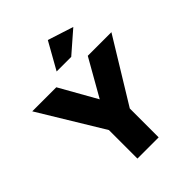

<svg xmlns="http://www.w3.org/2000/svg" viewBox="-267 -1101 1247 1247"><g transform="rotate(-45 356.5 -478.0)"><path d="M454 -265 720 -700H503L358 -445L214 -700H-7L259 -262V0H454ZM288 -771H422L569 -899L392 -956Z"/></g></svg>

Font: Geom Black
Style: Bold
Weight: 900
Version: Version 1.102